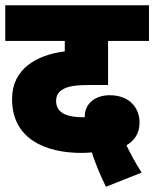

<svg xmlns="http://www.w3.org/2000/svg" viewBox="-20 -642 588 732"><path d="M384 70 520 16C498 -18 478 -55 462 -88C489 -104 512 -130 512 -174C512 -235 470 -279 398 -279C349 -279 303 -252 303 -197V-195C301 -195 300 -195 298 -195C218 -195 194 -221 194 -258C194 -277 203 -292 219 -301C239 -313 267 -318 323 -318H392V-486H548V-622H0V-486H227V-446C170 -439 123 -422 87 -394C49 -364 26 -323 26 -264C26 -111 155 -59 291 -59C304 -59 317 -60 330 -61C343 -21 361 24 384 70Z"/></svg>

Font: Noto Sans Devanagari UI SemiCondensed Black
Style: Regular
Weight: 900
Width: 4
Designer: Jelle Bosma - Monotype Design Team
Foundry: Monotype Imaging Inc.
Version: Version 2.004